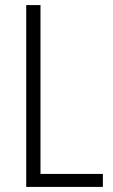

<svg xmlns="http://www.w3.org/2000/svg" viewBox="-20 -734 444 754"><path d="M83 0H384V-51H139V-714H83Z"/></svg>

Font: Noto Sans Hebrew Condensed Light
Style: Regular
Weight: 300
Width: 3
Designer: Monotype Design Team
Foundry: Monotype Imaging Inc.
Version: Version 2.004